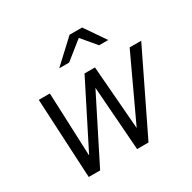

<svg xmlns="http://www.w3.org/2000/svg" viewBox="-156 -864 1023 1021"><g transform="rotate(-30 355.0 -353.0)"><path d="M81 0ZM176 0H106L81 -488H149L165 -98L362 -488H426L457 -98L639 -488H710L473 0H403L374 -393ZM504 -579 430 -667 320 -579H259L396 -706H473L560 -579Z"/></g></svg>

Font: Red Hat Text
Style: Italic
Weight: 400
Italic angle: -12°
Designer: Pentagram / MCKL
Foundry: Pentagram / MCKL
Version: Version 1.005; Red Hat Text Italic